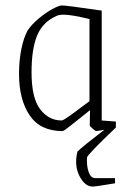

<svg xmlns="http://www.w3.org/2000/svg" viewBox="-20 -472 477 706"><path d="M300 107Q298 138 306 160.5Q314 183 330 183H403V202Q331 214 321 214Q296 214 278 185.5Q260 157 260 123Q260 103 265 85Q287 64 364 5Q339 10 333 10Q331 10 320.5 1Q310 -8 310 -11L311 -67L276 -39Q269 -34 242 -12Q215 10 210 10Q128 10 89 -48Q50 -106 50 -199Q50 -250 58.5 -291.5Q67 -333 81 -359Q97 -383 123 -404.5Q149 -426 173 -439Q197 -452 208 -452Q224 -452 354 -433V-29L406 -25V-3Q301 97 300 107ZM309 -402Q243 -418 214 -418Q197 -418 189 -414Q138 -392 117 -342.5Q96 -293 96 -206Q96 -112 127.5 -70.5Q159 -29 207 -29Q213 -29 246.5 -53.5Q280 -78 309 -100Z"/></svg>

Font: Grenze ExtraLight
Style: Regular
Weight: 275
Designer: Renata Polastri
Foundry: Omnibus-Type
Version: Version 1.002; ttfautohint (v1.8)